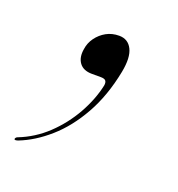

<svg xmlns="http://www.w3.org/2000/svg" viewBox="-108 -132 317 342"><g transform="rotate(20 50.0 39.0)"><path d="M42 0Q25.5 0 18 -10.2Q10.5 -20.5 13.5 -37Q15 -48.5 22.2 -58.5Q29.5 -68.5 40.2 -74.5Q51 -80.5 64.5 -80.5Q81.5 -80.5 89 -65.5Q96.5 -50.5 91 -22Q81.5 26.5 61.2 62.5Q41 98.5 14.2 122Q-12.5 145.5 -41 156.5Q-44 157.5 -45.5 157.5Q-47 157.5 -48 156.5Q-48 155.5 -47.2 154Q-46.5 152.5 -44 151.5Q-14.5 140 8.8 118Q32 96 47.8 68Q63.5 40 69.5 12Q70.5 6 68.2 3Q66 0 58.5 0Z"/></g></svg>

Font: Fraunces 120pt Light
Style: Italic
Weight: 300
Italic angle: -16°
Version: Version 1.000;[b76b70a41]